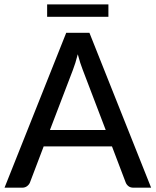

<svg xmlns="http://www.w3.org/2000/svg" viewBox="-20 -870 722 890"><path d="M680.5 0H598.5Q584.5 0 575.5 -7Q566.5 -14 562.5 -24.5L499 -191.5H182.5L119 -24.5Q115.5 -15 106 -7.5Q96.5 0 83 0H1L287 -718H394.5ZM470 -267.5 363.5 -546.5Q352 -575 340.5 -618.5Q329.5 -575 318 -546L211.5 -267.5ZM482.5 -792H198.5V-849.5H482.5Z"/></svg>

Font: Verano Sans Medium
Style: Regular
Weight: 500
Designer: Lukasz Dziedzic with Adam Twardoch and Botio Nikoltchev
Foundry: tyPoland Lukasz Dziedzic
Version: Version 3.001;December 28, 2019;FontCreator 12.0.0.2547 64-b